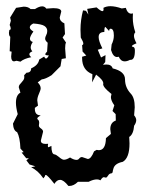

<svg xmlns="http://www.w3.org/2000/svg" viewBox="-20 -597 484 629"><path d="M207 12.2H204.1Q188.5 -7.8 176.8 -7.8Q166 -7.8 158.2 5.4Q135.3 -23.9 129.9 -23.9Q127.4 -23.9 127.4 -20L122.1 -12.7Q104.5 -38.6 82 -48.8L95.7 -52.2L76.7 -58.1L66.4 -71.8L74.7 -78.6H65.9L50.8 -97.2L57.6 -98.6L46.9 -110.4Q45.4 -147.5 36.1 -164.1Q23.9 -168.9 22.5 -191.9L38.1 -223.1Q32.2 -245.1 32.2 -260.3Q32.2 -285.6 46.9 -293.5L41.5 -311Q41.5 -316.4 44.4 -319.8Q47.4 -323.2 50.5 -326.9Q53.7 -330.6 56.6 -334.5Q59.6 -338.4 59.6 -344.2L59.1 -350.6L66.9 -358.9Q82 -358.9 82 -373Q105.5 -383.3 108.4 -401.9L124.5 -411.6Q127.4 -405.3 130.9 -405.3Q134.8 -405.3 140.1 -415.5Q128.4 -415.5 128.4 -418.9Q128.4 -422.4 134.3 -428.2L136.2 -457Q127.9 -463.9 127.9 -470.2Q127.9 -475.6 131.3 -481.7Q134.8 -487.8 134.8 -495.6Q134.8 -505.9 125.5 -512Q116.2 -518.1 88.9 -520Q77.6 -514.2 77.6 -507.3Q77.6 -501 89.4 -493.7Q78.1 -478 78.1 -470.2Q78.1 -462.4 87.4 -459.5Q80.6 -449.7 80.6 -441.4Q80.6 -435.5 85.9 -428.7Q76.2 -424.8 76.2 -419.4Q76.2 -414.6 82.5 -409.7Q58.6 -404.8 46.9 -395L34.2 -397.9L26.4 -396Q16.6 -396 16.6 -412.1L18.1 -427.7L11.7 -429.2L13.7 -476.6Q9.3 -479 9.3 -490.2L10.7 -499Q15.1 -499 15.1 -503.4Q15.1 -508.8 11.7 -515.1L15.6 -529.3L13.2 -539.6L32.7 -571.3L57.6 -575.2Q72.3 -575.2 80.1 -567.4H94.7Q108.4 -576.2 118.2 -576.2Q126.5 -576.2 131.8 -568.8L154.3 -570.3Q180.7 -570.3 180.7 -559.1L175.8 -540Q175.8 -526.9 190.9 -520.5L192.9 -485.4L185.1 -474.1L196.3 -457.5Q193.4 -452.6 193.4 -438.5L195.8 -406.2L182.1 -403.8L178.2 -379.9L148.9 -350.6Q128.9 -337.9 116.7 -336.9L103.5 -327.1Q113.3 -317.4 113.3 -307.6Q113.3 -302.7 107.7 -290Q102.1 -277.3 102.1 -268.1L104.5 -251L94.2 -243.7V-240.2Q94.2 -219.2 113.3 -219.2Q102.1 -212.4 102.1 -209Q102.1 -206.5 105.2 -204.1Q108.4 -201.7 108.4 -194.8L107.4 -185.5Q107.4 -180.7 114.3 -176Q121.1 -171.4 121.1 -165.5L113.8 -136.2Q113.8 -125.5 129.9 -125.5L137.7 -126L136.7 -119.1Q136.7 -114.7 139.2 -114.7L148.4 -119.1Q148.4 -92.3 158.2 -91.3Q163.6 -90.8 173.6 -82.3Q183.6 -73.7 189.5 -73.7Q197.8 -73.7 209.5 -81.1Q221.7 -73.2 230.5 -73.2Q236.3 -73.2 239.7 -77.9Q243.2 -82.5 249 -82.5L267.6 -76.2Q278.3 -76.2 288.1 -101.1L296.4 -106L303.7 -105Q326.2 -105 327.1 -144.5L343.3 -158.2L341.3 -173.8Q341.3 -195.8 359.4 -202.1L358.9 -223.1L348.6 -233.4L354.5 -252Q343.3 -267.6 343.3 -279.3L345.2 -289.1Q317.9 -310.5 317.9 -321.3L318.4 -323.7Q318.4 -335 294.9 -352.5L281.7 -327.1L282.7 -354Q249 -367.2 249 -406.7V-411.1L262.7 -415L250.5 -428.2L249 -449.2Q252.9 -450.2 252.9 -454.6Q252.9 -460 244.6 -474.1L243.7 -500Q243.7 -531.2 252 -563L261.7 -561.5L269.5 -549.3L265.6 -567.9L296.4 -572.8Q310.1 -560.5 315.4 -560.5Q319.3 -560.5 319.3 -566.4L318.8 -571.3Q328.6 -576.7 341.8 -576.7Q357.4 -576.7 378.9 -569.3L392.1 -571.3Q397.9 -552.2 410.2 -552.2L415.5 -553.2L415 -538.6Q415 -516.1 423.3 -491.2Q418.9 -486.8 418.9 -479.5Q418.9 -470.7 427.2 -455.1Q412.1 -449.2 412.1 -445.8Q412.1 -444.3 413.6 -444.1Q415 -443.8 417 -443.1Q418.9 -442.4 420.4 -439.9Q421.9 -437.5 421.9 -431.2Q421.9 -400.9 408.2 -400.9H405.8Q396.5 -396 388.7 -396Q375.5 -396 369.1 -411.1L363.3 -410.2Q350.6 -410.2 343.8 -433.1L345.7 -451.2Q353 -465.8 353 -480.5Q353 -502.9 342.3 -502.9Q338.9 -502.9 338.4 -499.5Q337.9 -496.1 336.9 -496.1L325.2 -508.8Q321.8 -508.8 321.8 -492.2Q303.2 -492.2 303.2 -475.6Q303.2 -462.4 315.4 -438.5L300.3 -434.1L311 -408.7L325.7 -416.5L324.7 -393.6L317.4 -384.8L328.6 -385.7Q345.2 -385.7 349.1 -373Q389.6 -363.3 389.6 -336.9Q389.6 -310.5 408.2 -290.5Q421.4 -276.9 421.4 -245.6L419.4 -219.2Q426.3 -210.9 426.3 -203.6Q426.3 -194.8 419.4 -185.1Q417 -156.7 403.3 -148.4L404.3 -127.4Q404.3 -79.6 382.3 -66.9Q356 -61.5 351.6 -44.9Q349.6 -38.6 349.1 -33.9Q348.6 -29.3 343.3 -28.8Q337.9 -28.3 334 -21.7Q330.1 -15.1 326.7 -15.1L320.3 -16.6Q315.4 -16.6 309.1 -6.3Q303.7 -9.3 297.9 -9.3Q285.6 -9.3 270.5 -1.5H235.4Q221.7 12.2 207 12.2Z"/></svg>

Font: Truetypewriter PolyglOTT
Style: Regular
Weight: 400
Designer: Sergey Beatoff a.k.a. Sam_T
Version: Version 3.76